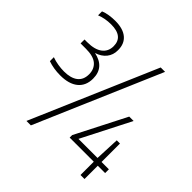

<svg xmlns="http://www.w3.org/2000/svg" viewBox="-219 -1007 1267 1267"><g transform="rotate(45 415.0 -373.0)"><path d="M151 -302Q89 -302 36.5 -320.5V-357.5Q64 -347.5 93.5 -342.8Q123 -338 150 -338Q213 -338 247 -364.2Q281 -390.5 281 -442Q281 -490.5 248.8 -518.5Q216.5 -546.5 147.5 -546.5H97V-583H121.5Q191.5 -583 228 -610.8Q264.5 -638.5 264.5 -687.5Q264.5 -778 151 -778Q95 -778 47.5 -759V-796Q68.5 -805 97 -809.5Q125.5 -814 153.5 -814Q226.5 -814 265.2 -781.8Q304 -749.5 303.5 -689.5Q304 -645.5 278.8 -614Q253.5 -582.5 209 -569Q320 -545.5 320 -440.5Q320 -374 276 -338Q232 -302 151 -302ZM206 68 583 -808H624L247.5 68ZM485.5 -56V-79.5L665.5 -432H706.5L532.5 -91H710.5L718 -263H748V-91H816.5V-56H748V68H710.5V-56Z"/></g></svg>

Font: Encode Sans SemiCondensed SemiCondensed ExtraLight
Style: Regular
Weight: 200
Width: 4
Designer: Multiple Designers
Foundry: Impallari Type
Version: Version 3.000; ttfautohint (v1.8.3) -l 8 -r 50 -G 200 -x 14 